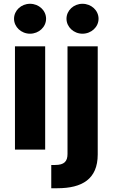

<svg xmlns="http://www.w3.org/2000/svg" viewBox="-20 -791 595 1015"><path d="M59.1 0H218.8V-545.9H59.1ZM138.7 -612.8C185.5 -612.8 223.6 -648.4 223.6 -691.9C223.6 -735.8 185.5 -771 138.7 -771C92.3 -771 54.2 -735.8 54.2 -691.9C54.2 -648.4 92.3 -612.8 138.7 -612.8ZM336.9 -545.9V22.9C336.9 62 319.8 81.1 271.5 81.1H251V204.1H283.2C414.1 204.1 496.6 155.8 496.6 25.4V-545.9ZM416 -612.8C462.9 -612.8 501 -648.4 501 -691.9C501 -735.8 462.9 -771 416 -771C369.6 -771 331.5 -735.8 331.5 -691.9C331.5 -648.4 369.6 -612.8 416 -612.8Z"/></svg>

Font: Raveo
Style: Bold
Weight: 700
Designer: Jakub Foglar, Rasmus Andersson (Inter)
Foundry: Jakubfoglar.com
Version: Version 1.100;Glyphs 3.2.3 (3260)